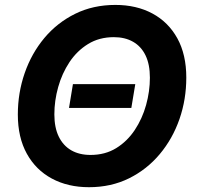

<svg xmlns="http://www.w3.org/2000/svg" viewBox="-20 -758 807 788"><path d="M535.2 -412.6 519 -314.9H263.2L279.3 -412.6ZM345.2 10.3Q258.8 10.3 192.9 -25.1Q127 -60.5 90.1 -127.2Q53.2 -193.8 53.2 -288.1Q53.2 -377 81.3 -458Q109.4 -539.1 162.1 -602.1Q214.8 -665 288.6 -701.4Q362.3 -737.8 453.6 -737.8Q540 -737.8 605.5 -702.6Q670.9 -667.5 707.8 -600.8Q744.6 -534.2 744.6 -439.5Q744.6 -350.1 716.6 -269.3Q688.5 -188.5 635.7 -125.5Q583 -62.5 509.5 -26.1Q436 10.3 345.2 10.3ZM351.6 -122.1Q411.6 -122.1 457 -150.1Q502.4 -178.2 533.2 -224.6Q564 -271 579.6 -327.1Q595.2 -383.3 595.2 -439Q595.2 -493.7 577.4 -530.5Q559.6 -567.4 526.4 -586.4Q493.2 -605.5 447.3 -605.5Q387.2 -605.5 341.6 -577.4Q295.9 -549.3 265.1 -502.9Q234.4 -456.5 218.8 -400.6Q203.1 -344.7 203.1 -288.6Q203.1 -234.4 221.2 -197.3Q239.3 -160.2 272.5 -141.1Q305.7 -122.1 351.6 -122.1Z"/></svg>

Font: Inter 17pt
Style: Bold Italic
Weight: 700
Italic angle: -9.3988°
Version: Version 4.001;git-66647c0bb